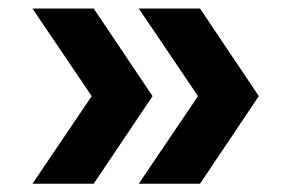

<svg xmlns="http://www.w3.org/2000/svg" viewBox="-20 -492 692 456"><path d="M594.7 -263.7 455.1 -471.7H309.6L450.2 -263.7L309.6 -55.7H455.1ZM342.3 -263.7 202.6 -471.7H57.1L197.8 -263.7L57.1 -55.7H202.6Z"/></svg>

Font: Wanted Sans Variable
Style: Regular
Weight: 400
Designer: Original Design by Kil Hyung-jin and Kang Hanbin, Wanted Lab, Inc; Hangeul from Source Han Sans by Jang Soo-young and Ka
Foundry: Wanted Lab, Inc.
Version: Version 1.003;Glyphs 3.2 (3227)